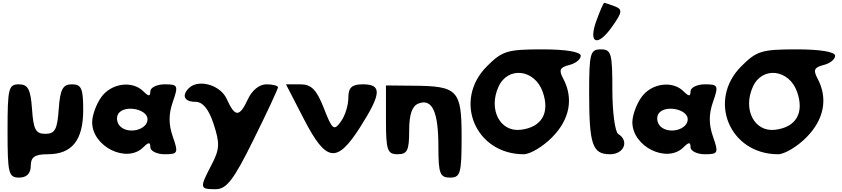

<svg xmlns="http://www.w3.org/2000/svg" viewBox="-20 -1153 6020 1373"><path d="M34 -217C34 87 41 117 117 117C171 117 200 87 200 33C200 -30 229 -50 321 -50C495 -50 575 -150 575 -367C575 -521 562 -550 494 -550C429 -550 410 -515 400 -373C390 -227 373 -196 304 -196C235 -196 219 -227 209 -373C199 -515 180 -550 115 -550C41 -550 34 -521 34 -217Z M704 -458C668 -408 639 -327 639 -279C639 -104 887 18 1005 -100C1043 -138 1055 -138 1055 -100C1055 -73 1103 -50 1157 -50C1252 -50 1257 -58 1216 -175C1185 -263 1185 -337 1216 -425C1257 -542 1252 -550 1157 -550C1103 -550 1055 -527 1055 -500C1055 -462 1043 -462 1005 -500C926 -579 775 -558 704 -458ZM1035 -300C1035 -225 899 -190 839 -250C816 -273 810 -313 825 -338C866 -406 1035 -375 1035 -300Z M1331 -523C1277 -470 1298 -425 1377 -425C1430 -425 1473 -373 1508 -265C1553 -127 1551 -86 1493 25C1406 192 1407 200 1522 200C1600 200 1651 134 1793 -154C1890 -350 1968 -517 1968 -529C1968 -540 1931 -550 1885 -550C1835 -550 1783 -508 1754 -446C1692 -313 1661 -313 1601 -446C1556 -546 1399 -590 1331 -523Z M2154 -300C2313 8 2389 18 2557 -246C2708 -484 2712 -550 2575 -550C2496 -550 2471 -527 2471 -454C2471 -400 2448 -325 2417 -283C2368 -215 2356 -225 2296 -379C2244 -512 2207 -550 2127 -550H2025Z M2740 -296C2740 -79 2750 -50 2823 -50C2893 -50 2906 -77 2906 -219C2906 -336 2927 -395 2973 -413C3071 -450 3115 -354 3115 -104C3115 88 3126 117 3198 117C3273 117 3281 87 3281 -175C3281 -508 3254 -538 2936 -540L2740 -542Z M3462 -679C3218 -435 3379 -50 3725 -50C3771 -50 3862 -104 3928 -171C4055 -299 4083 -450 4007 -592C3975 -652 3983 -671 4050 -688C4096 -699 4133 -729 4133 -754C4133 -782 4029 -800 3858 -800C3608 -800 3572 -789 3462 -679ZM3861 -496C3914 -346 3854 -243 3704 -225C3555 -207 3471 -371 3545 -533C3612 -681 3804 -658 3861 -496Z M4193 -492C4193 -117 4216 -50 4343 -50C4443 -50 4481 -146 4401 -195C4378 -209 4359 -352 4359 -510C4359 -772 4352 -800 4276 -800C4201 -800 4193 -771 4193 -492ZM4246 -1008C4184 -841 4252 -813 4357 -962C4431 -1066 4433 -1086 4376 -1108C4338 -1122 4306 -1133 4301 -1133C4296 -1133 4272 -1079 4246 -1008Z M4567 -458C4531 -408 4502 -327 4502 -279C4502 -104 4750 18 4868 -100C4906 -138 4918 -138 4918 -100C4918 -73 4966 -50 5020 -50C5115 -50 5120 -58 5079 -175C5048 -263 5048 -337 5079 -425C5120 -542 5115 -550 5020 -550C4966 -550 4918 -527 4918 -500C4918 -462 4906 -462 4868 -500C4789 -579 4638 -558 4567 -458ZM4898 -300C4898 -225 4762 -190 4702 -250C4679 -273 4673 -313 4688 -338C4729 -406 4898 -375 4898 -300Z M5281 -679C5037 -435 5198 -50 5544 -50C5590 -50 5681 -104 5747 -171C5874 -299 5902 -450 5826 -592C5794 -652 5802 -671 5869 -688C5915 -699 5952 -729 5952 -754C5952 -782 5848 -800 5677 -800C5427 -800 5391 -789 5281 -679ZM5680 -496C5733 -346 5673 -243 5523 -225C5374 -207 5290 -371 5364 -533C5431 -681 5623 -658 5680 -496Z"/></svg>

Font: Hussar Skorodowane
Style: Bold
Weight: 700
Foundry: Cannot Into Space Fonts
Version: Version 0.892